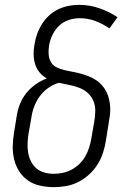

<svg xmlns="http://www.w3.org/2000/svg" viewBox="-20 -763 540 791"><path d="M202 8Q173 8 145.5 2Q118 -4 96 -19Q74 -34 59.5 -56.5Q45 -79 38.5 -105.5Q32 -132 32.5 -160.5Q33 -189 38 -218L49 -286Q53 -311 62.5 -335Q72 -359 88.5 -379.5Q105 -400 127 -415.5Q149 -431 173 -440Q156 -449 143.5 -464Q131 -479 125 -498Q119 -517 118.5 -537.5Q118 -558 122 -579Q125 -600 132.5 -621.5Q140 -643 152 -662.5Q164 -682 181 -698Q198 -714 218.5 -724Q239 -734 261 -738.5Q283 -743 305 -743Q349 -743 389.5 -729Q430 -715 464 -692L431 -646Q405 -664 374 -676Q343 -688 308 -688Q286 -688 263 -680.5Q240 -673 223 -656.5Q206 -640 195.5 -618Q185 -596 182 -574Q179 -556 180.5 -538.5Q182 -521 190 -507Q198 -493 213.5 -485.5Q229 -478 246 -474Q263 -470 280 -467Q297 -464 313 -459.5Q329 -455 344.5 -449Q360 -443 374 -434Q388 -425 399 -413Q410 -401 417.5 -386.5Q425 -372 429 -355.5Q433 -339 434 -321.5Q435 -304 432.5 -286.5Q430 -269 427 -251L416 -182Q412 -157 404 -132.5Q396 -108 381.5 -85Q367 -62 346.5 -43.5Q326 -25 302 -13Q278 -1 252.5 3.5Q227 8 202 8ZM202 -47Q220 -47 239 -51Q258 -55 275.5 -64.5Q293 -74 307.5 -88Q322 -102 331.5 -119Q341 -136 347 -154.5Q353 -173 356 -191L368 -260Q372 -283 372.5 -305Q373 -327 365 -346.5Q357 -366 341.5 -380Q326 -394 306 -401.5Q286 -409 265 -413Q244 -417 223 -422Q199 -415 178.5 -400.5Q158 -386 143.5 -366Q129 -346 120.5 -323Q112 -300 109 -277L97 -209Q94 -189 93.5 -169.5Q93 -150 96.5 -131.5Q100 -113 108.5 -96.5Q117 -80 131 -68.5Q145 -57 163.5 -52Q182 -47 202 -47Z"/></svg>

Font: Iosevka Light Oblique
Style: Regular
Weight: 300
Italic angle: -9°
Monospace: yes
Designer: Belleve Invis
Foundry: Belleve Invis
Version: Version 32.5.0; ttfautohint (v1.8.4)